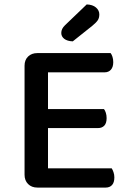

<svg xmlns="http://www.w3.org/2000/svg" viewBox="-20 -847 584 868"><path d="M149 1Q123 1 107 -15Q91 -31 91 -57V-550Q91 -576 107 -591.5Q123 -607 149 -607H480Q485 -601 488.5 -590Q492 -579 492 -566Q492 -544 481.5 -532Q471 -520 453 -520H197V-354H450Q455 -348 458.5 -337Q462 -326 462 -313Q462 -290 451.5 -279Q441 -268 423 -268H197V-86H485Q489 -80 493 -69Q497 -58 497 -45Q497 -22 486.5 -10.5Q476 1 458 1ZM372 -827Q399 -826 414 -813Q429 -800 429 -782Q429 -766 422 -755.5Q415 -745 398 -731L309 -660Q284 -661 270.5 -671.5Q257 -682 257 -698Q257 -717 274 -733Z"/></svg>

Font: Baloo Thambi 2 Medium
Style: Regular
Weight: 500
Designer: Aadarsh Rajan and Ek Type
Foundry: Ek Type
Version: Version 1.640;hotconv 1.0.111;makeotfexe 2.5.65597; ttfautoh